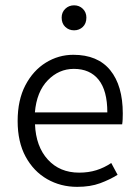

<svg xmlns="http://www.w3.org/2000/svg" viewBox="-20 -707 531 739"><path d="M276.9 12.2Q213.4 12.2 161.4 -17.6Q109.4 -47.4 78.6 -104Q47.9 -160.6 47.9 -241.2Q47.9 -321.8 77.6 -378.7Q107.4 -435.5 156.2 -465.8Q205.1 -496.1 262.2 -496.1Q356 -496.1 404.3 -436.8Q452.6 -377.4 452.6 -270Q452.6 -258.8 452.1 -248.3Q451.7 -237.8 450.2 -228.5H114.7Q118.2 -143.1 164.1 -92.8Q210 -42.5 284.7 -42.5Q320.8 -42.5 351.1 -52Q381.3 -61.5 408.2 -79.6L432.6 -34.2Q402.8 -15.6 365.2 -1.7Q327.6 12.2 276.9 12.2ZM114.3 -274.4H393.1Q393.1 -358.4 359.6 -400.1Q326.2 -441.9 264.2 -441.9Q206.5 -441.9 163.8 -397.9Q121.1 -354 114.3 -274.4ZM265.1 -590.3Q245.1 -590.3 231.2 -603.5Q217.3 -616.7 217.3 -639.2Q217.3 -659.7 231.2 -673.1Q245.1 -686.5 265.1 -686.5Q285.2 -686.5 298.8 -673.1Q312.5 -659.7 312.5 -639.2Q312.5 -616.7 298.8 -603.5Q285.2 -590.3 265.1 -590.3Z"/></svg>

Font: Varta Light Light
Style: Regular
Weight: 300
Version: Version 1.004